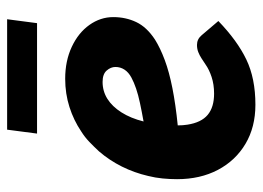

<svg xmlns="http://www.w3.org/2000/svg" viewBox="-119 -610 737 539"><g transform="rotate(-90 249.5 -340.5)"><path d="M225 8Q162 8 115 -20Q68 -48 42 -97.5Q16 -147 16 -212Q16 -232 18 -252.5Q20 -273 25 -293Q34 -332 51.5 -367Q69 -402 94 -431Q107 -445 120.5 -458Q134 -471 150 -481Q181 -502 218.5 -514Q256 -526 298 -526Q348 -526 387.5 -507.5Q427 -489 449 -458Q471 -427 471 -391Q471 -356 457 -326.5Q443 -297 408 -274Q384 -259 350.5 -246.5Q317 -234 271.5 -225Q226 -216 167 -210Q167 -203 167.5 -196Q168 -189 169 -183Q175 -144 196.5 -126Q218 -108 256 -108Q282 -108 303 -115Q324 -122 338 -132Q347 -138 355.5 -143.5Q364 -149 373 -152.5Q382 -156 393 -156Q409 -156 420 -143L460 -96Q405 -43 352 -17.5Q299 8 225 8ZM178 -306Q206 -311 229.5 -316Q253 -321 270.5 -327Q288 -333 301 -340Q316 -348 323.5 -359.5Q331 -371 331 -385Q331 -398 321 -409.5Q311 -421 289 -421Q263 -421 241.5 -407.5Q220 -394 203.5 -368Q187 -342 178 -306ZM144 -605 155 -689H465L454 -605Z"/></g></svg>

Font: Aleo Black
Style: Italic
Weight: 900
Italic angle: -7°
Designer: Alessio Laiso
Foundry: Alessio Laiso
Version: Version 2.001;gftools[0.9.29]